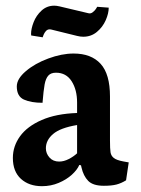

<svg xmlns="http://www.w3.org/2000/svg" viewBox="-20 -638 493 670"><path d="M153.3 -535.6Q156.2 -535.6 157.7 -535.2L249 -512.7Q260.3 -509.8 270.5 -509.8Q297.9 -509.8 318.1 -526.6Q338.4 -543.5 348.9 -567.4Q359.4 -591.3 359.4 -611.3L319.3 -614.3Q318.4 -612.3 314.2 -606.2Q310.1 -600.1 303.2 -595Q296.4 -589.8 288.6 -591.8L188 -615.7Q177.2 -618.2 169.4 -618.2Q143.6 -618.2 125 -601.1Q106.4 -584 97.4 -560.8Q88.4 -537.6 88.4 -520L88.9 -514.2L128.9 -507.8Q129.4 -509.8 132.1 -516.6Q134.8 -523.4 140.1 -529.5Q145.5 -535.6 153.3 -535.6ZM256.8 -62.5 262.7 -61 264.2 -54.2Q271 -23.9 287.8 -6.8Q304.7 10.3 342.3 10.3Q369.6 10.3 386.5 5.9Q403.3 1.5 419.9 -8.8L429.2 -71.3L410.2 -74.7Q386.7 -79.1 377.2 -86.7Q367.7 -94.2 365.7 -106.4Q363.8 -118.7 363.8 -147.5V-301.3Q363.8 -379.4 331.1 -415.3Q298.3 -451.2 236.8 -451.2Q195.3 -451.2 148.4 -433.8Q101.6 -416.5 70.1 -389.6Q38.6 -362.8 38.6 -336.4Q38.6 -301.8 63.5 -290.5Q88.4 -279.3 128.4 -279.3Q131.8 -322.3 135.7 -343.3Q139.6 -364.3 148.7 -374.3Q157.7 -384.3 175.3 -384.3Q210.9 -384.3 230 -354.5Q249 -324.7 249 -280.3V-243.7Q175.8 -241.2 125.5 -219.2Q75.2 -197.3 50 -162.6Q24.9 -127.9 24.9 -86.9Q24.9 -39.6 53 -13.9Q81.1 11.7 126.5 11.7Q157.7 11.7 184.8 0.2Q211.9 -11.2 230.7 -28.3Q249.5 -45.4 256.8 -62.5ZM249 -103Q236.3 -91.3 219.5 -82.8Q202.6 -74.2 186.5 -74.2Q165 -74.2 152.6 -88.4Q140.1 -102.5 140.1 -120.6Q140.1 -148.9 165.3 -170.4Q190.4 -191.9 249 -201.7Z"/></svg>

Font: Neuton
Style: Bold
Weight: 700
Designer: Brian M Zick
Foundry: Brian M Zick
Version: Version 1.560